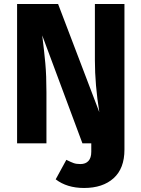

<svg xmlns="http://www.w3.org/2000/svg" viewBox="-20 -713 703 955"><path d="M599 -693V31Q599 125 545 173.5Q491 222 398 222Q313 222 257 179L310 82Q334 94 347 98.5Q360 103 380 103Q406 103 420 87.5Q434 72 434 42V0H390L190 -537Q200 -458 205.5 -397.5Q211 -337 211 -254V0H65V-693H269L474 -155Q452 -292 452 -413V-693Z"/></svg>

Font: FiraGOUPP
Style: Bold
Weight: 700
Designer: bBox Type
Foundry: bBox Type GmbH
Version: Version 1.001